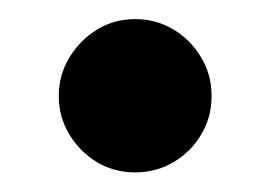

<svg xmlns="http://www.w3.org/2000/svg" viewBox="-20 -166 276 196"><path d="M118 10Q96.5 10 79 -0.5Q61.5 -11 50.8 -28.8Q40 -46.5 40 -68Q40 -89.5 50.8 -107.2Q61.5 -125 79 -135.8Q96.5 -146.5 118 -146.5Q139.5 -146.5 157.2 -135.8Q175 -125 185.5 -107.2Q196 -89.5 196 -68Q196 -46.5 185.5 -28.8Q175 -11 157.2 -0.5Q139.5 10 118 10Z"/></svg>

Font: Bodoni Moda 11pt SemiBold
Style: Regular
Weight: 600
Designer: Owen Earl
Foundry: indestructible type
Version: Version 2.004